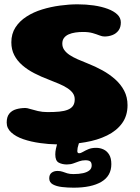

<svg xmlns="http://www.w3.org/2000/svg" viewBox="-20 -644 648 889"><path d="M321 225Q293.5 225 267.5 222Q241.5 219 224.8 209.8Q208 200.5 208 182Q208 164 219 155.8Q230 147.5 246 147.5Q260 147.5 270 151.2Q280 155 291.5 158.5Q303 162 320 162Q345.5 162 364.5 157.8Q383.5 153.5 394 144.8Q404.5 136 404.5 122.5Q404.5 108.5 397.5 103.2Q390.5 98 375.5 98Q360 98 346.8 102.8Q333.5 107.5 320 112.5Q306.5 117.5 289.5 117.5Q268 117.5 252 109Q236 100.5 236 71Q236 58.5 239 44.5Q241 34 244 24.5Q204.5 24 166.5 18.5Q123 12.5 88 0.5Q53 -11.5 32 -30.8Q11 -50 11 -76.5Q11 -103 23 -117.8Q35 -132.5 55 -138.2Q75 -144 98 -144Q105.5 -144 120.5 -139.2Q135.5 -134.5 155.8 -129.8Q176 -125 200.5 -125Q231.5 -125 254.8 -127.2Q278 -129.5 294 -136Q310 -142.5 318 -154Q326 -165.5 326 -184Q326 -200.5 317 -213Q308 -225.5 291.8 -236Q275.5 -246.5 253.8 -255.8Q232 -265 206.5 -275Q170.5 -288.5 139 -304.8Q107.5 -321 83.5 -341.8Q59.5 -362.5 46 -388.8Q32.5 -415 32.5 -448Q32.5 -487.5 51.5 -517Q70.5 -546.5 102.8 -567.2Q135 -588 175 -600.2Q215 -612.5 257.8 -618.2Q300.5 -624 339 -624Q378.5 -624 414.5 -618.8Q450.5 -613.5 478.8 -603Q507 -592.5 523.2 -577Q539.5 -561.5 539.5 -540Q539.5 -517.5 528.8 -503Q518 -488.5 500.8 -481.8Q483.5 -475 463.5 -475Q453.5 -475 440.2 -480.2Q427 -485.5 408.8 -490.8Q390.5 -496 364 -496Q346 -496 329 -493.5Q312 -491 298.2 -485Q284.5 -479 276.5 -468.5Q268.5 -458 268.5 -442Q268.5 -425.5 277.5 -412.8Q286.5 -400 302.2 -389.5Q318 -379 339.5 -369.5Q361 -360 386.5 -350Q421 -336.5 453.8 -318.5Q486.5 -300.5 513 -277Q539.5 -253.5 555 -223.8Q570.5 -194 570.5 -157Q570.5 -108 545.2 -73.2Q520 -38.5 475.8 -16.8Q431.5 5 375 14.5Q360.5 17 345.5 19Q344.5 22.5 343.5 25.5Q338 41 338 55Q338 65.5 346 65.5Q354 65.5 364.2 59.2Q374.5 53 389.2 46.8Q404 40.5 425 40.5Q443.5 40.5 459.5 48Q475.5 55.5 485.5 72Q495.5 88.5 495.5 116Q495.5 170.5 449.5 197.8Q403.5 225 321 225Z"/></svg>

Font: Gluten Thin SemiBold
Style: Regular
Weight: 600
Version: Version 1.300